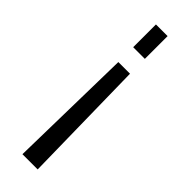

<svg xmlns="http://www.w3.org/2000/svg" viewBox="-240 -551 722 722"><g transform="rotate(45 120.5 -190.0)"><path d="M80 160 90 -340H152L161 160ZM90 -419V-540H152V-419Z"/></g></svg>

Font: Pathway Extreme SemiCondensed Light
Style: Regular
Weight: 300
Width: 4
Version: Version 1.001;gftools[0.9.26]